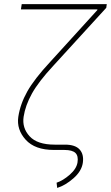

<svg xmlns="http://www.w3.org/2000/svg" viewBox="-20 -731 540 936"><path d="M246.6 -25.9H296.9Q346.7 -25.9 368.2 -2.2Q389.6 21.5 383.8 62.5Q377.9 103.5 337.9 138.4Q297.9 173.3 258.8 185.1L255.9 159.7Q287.1 149.4 320.1 120.6Q353 91.8 357.9 60.5Q362.8 29.3 347.7 14.6Q332.5 0 293.5 0H242.7Q150.4 0 105.2 -49.8Q60.1 -99.6 69.3 -161.6Q78.6 -223.6 112.8 -284.7Q147 -345.7 224.6 -429.2L455.1 -682.6L454.1 -685.1H82L85.9 -710.9H500.5L498 -692.9L239.7 -410.2Q168 -333 135.7 -274.9Q103.5 -216.8 95.2 -162.1Q86.9 -107.4 124.3 -66.7Q161.6 -25.9 246.6 -25.9Z"/></svg>

Font: Roboto-ThinItalic
Style: Italic
Weight: 250
Italic angle: -12°
Designer: Google
Version: Version 1.100141; 2013; ttfautohint (v0.94.14-c901) -l 8 -r 